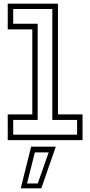

<svg xmlns="http://www.w3.org/2000/svg" viewBox="-20 -770 496 1055"><path d="M22.5 0V-141.5H157.5V-608.5H22.5V-750H298.5V-141.5H433.5V0ZM52.5 -30H403.5V-111H267.5V-720.5H52.5V-639.5H187V-111H52.5ZM94 265 151 36H286.5L207 265ZM128.5 238H187.5L247.5 67.5H171.5Z"/></svg>

Font: Tourney Thin Light
Style: Regular
Weight: 300
Version: Version 1.015